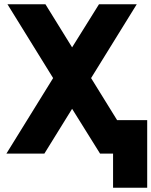

<svg xmlns="http://www.w3.org/2000/svg" viewBox="-20 -720 710 900"><path d="M444 -700 318 -498 193 -700H15L229 -354L10 0H188L318 -210L449 0H626L407 -354L621 -700ZM510 160H670V-157H510Z"/></svg>

Font: Unageo
Style: ExtraBold
Weight: 800
Designer: Richard Sepsi
Foundry: Richard Sepsi
Version: Version 2.000